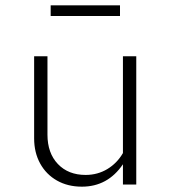

<svg xmlns="http://www.w3.org/2000/svg" viewBox="-20 -692 640 720"><path d="M287 8Q234 8 193.5 -15Q153 -38 130.5 -79Q108 -120 108 -173V-481H158V-187Q158 -118 197 -77Q236 -36 301 -36Q346 -36 382.5 -58Q419 -80 441 -118V-481H491V0H441V-76Q384 8 287 8ZM170 -632V-672H430V-632Z"/></svg>

Font: Red Hat Mono VF Light
Style: Regular
Weight: 300
Monospace: yes
Designer: Pentagram, MCKL
Foundry: Pentagram, MCKL
Version: Version 1.023